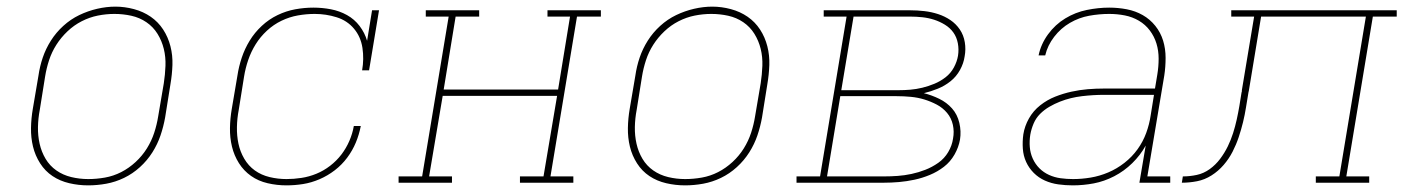

<svg xmlns="http://www.w3.org/2000/svg" viewBox="-20 -551 4240 579"><path d="M246 8Q217 8 189 1.5Q161 -5 138.5 -20Q116 -35 101 -58.5Q86 -82 79.5 -109Q73 -136 73.5 -165Q74 -194 79 -223L96 -323Q100 -351 109 -377.5Q118 -404 133.5 -428.5Q149 -453 171 -473Q193 -493 219 -505.5Q245 -518 273 -524.5Q301 -531 328 -531Q356 -531 384 -523.5Q412 -516 434.5 -500.5Q457 -485 472 -462Q487 -439 494 -411.5Q501 -384 500 -355Q499 -326 494 -297L478 -197Q473 -169 464 -142.5Q455 -116 439.5 -91.5Q424 -67 402 -47Q380 -27 354 -14.5Q328 -2 300.5 3Q273 8 246 8ZM246 -11Q271 -11 296.5 -15.5Q322 -20 345.5 -32Q369 -44 389 -62.5Q409 -81 423 -103.5Q437 -126 445 -150.5Q453 -175 457 -200L474 -300Q478 -326 479 -352.5Q480 -379 474 -403.5Q468 -428 455 -449Q442 -470 421.5 -484Q401 -498 376 -503.5Q351 -509 325 -509Q300 -509 275 -504Q250 -499 226.5 -487Q203 -475 183.5 -456.5Q164 -438 150 -416Q136 -394 128 -369.5Q120 -345 116 -320L100 -220Q95 -194 94.5 -168Q94 -142 99.5 -117.5Q105 -93 117.5 -72Q130 -51 150 -37Q170 -23 195 -17Q220 -11 246 -11Z M844 8Q815 8 787 1.5Q759 -5 737 -20.5Q715 -36 700.5 -59Q686 -82 679.5 -109Q673 -136 673.5 -165Q674 -194 679 -223L696 -323Q700 -350 709 -377Q718 -404 733 -428.5Q748 -453 769.5 -473Q791 -493 817 -505.5Q843 -518 870.5 -523Q898 -528 925 -528Q952 -528 978 -523Q1004 -518 1026.5 -505.5Q1049 -493 1064.5 -472.5Q1080 -452 1087 -428L1102 -520H1123L1093 -339H1072Q1078 -373 1073 -406.5Q1068 -440 1047.5 -464.5Q1027 -489 995 -499Q963 -509 929 -509Q904 -509 878.5 -504.5Q853 -500 829 -488.5Q805 -477 785 -458.5Q765 -440 751 -417.5Q737 -395 728.5 -370Q720 -345 716 -320L700 -220Q695 -194 694.5 -168Q694 -142 699 -118Q704 -94 716.5 -72.5Q729 -51 748.5 -37Q768 -23 793 -17Q818 -11 844 -11Q866 -11 889 -14.5Q912 -18 934 -27Q956 -36 975.5 -51Q995 -66 1009.5 -85Q1024 -104 1033.5 -126Q1043 -148 1047 -171H1068Q1063 -145 1053 -121Q1043 -97 1027 -75.5Q1011 -54 989.5 -37.5Q968 -21 943.5 -10.5Q919 0 894 4Q869 8 844 8Z M1182 0V-19H1253L1333 -501H1264V-520H1425V-501H1354L1318 -281H1663L1699 -501H1631V-520H1792V-501H1720L1640 -19H1709V0H1548V-19H1619L1660 -262H1315L1274 -19H1343V0Z M2046 8Q2017 8 1989 1.5Q1961 -5 1938.5 -20Q1916 -35 1901 -58.5Q1886 -82 1879.5 -109Q1873 -136 1873.5 -165Q1874 -194 1879 -223L1896 -323Q1900 -351 1909 -377.5Q1918 -404 1933.5 -428.5Q1949 -453 1971 -473Q1993 -493 2019 -505.5Q2045 -518 2073 -524.5Q2101 -531 2128 -531Q2156 -531 2184 -523.5Q2212 -516 2234.5 -500.5Q2257 -485 2272 -462Q2287 -439 2294 -411.5Q2301 -384 2300 -355Q2299 -326 2294 -297L2278 -197Q2273 -169 2264 -142.5Q2255 -116 2239.5 -91.5Q2224 -67 2202 -47Q2180 -27 2154 -14.5Q2128 -2 2100.5 3Q2073 8 2046 8ZM2046 -11Q2071 -11 2096.5 -15.5Q2122 -20 2145.5 -32Q2169 -44 2189 -62.5Q2209 -81 2223 -103.5Q2237 -126 2245 -150.5Q2253 -175 2257 -200L2274 -300Q2278 -326 2279 -352.5Q2280 -379 2274 -403.5Q2268 -428 2255 -449Q2242 -470 2221.5 -484Q2201 -498 2176 -503.5Q2151 -509 2125 -509Q2100 -509 2075 -504Q2050 -499 2026.5 -487Q2003 -475 1983.5 -456.5Q1964 -438 1950 -416Q1936 -394 1928 -369.5Q1920 -345 1916 -320L1900 -220Q1895 -194 1894.5 -168Q1894 -142 1899.5 -117.5Q1905 -93 1917.5 -72Q1930 -51 1950 -37Q1970 -23 1995 -17Q2020 -11 2046 -11Z M2382 0V-19H2453L2533 -501H2464V-520H2724Q2746 -520 2767.5 -517.5Q2789 -515 2809 -508.5Q2829 -502 2846 -490.5Q2863 -479 2874.5 -462Q2886 -445 2889.5 -423.5Q2893 -402 2889 -381Q2886 -360 2875 -340Q2864 -320 2846.5 -306Q2829 -292 2808 -283.5Q2787 -275 2766 -270Q2790 -264 2812.5 -253Q2835 -242 2851 -224Q2867 -206 2873 -180.5Q2879 -155 2875 -130Q2871 -107 2858.5 -85Q2846 -63 2826.5 -48Q2807 -33 2784 -23.5Q2761 -14 2737.5 -9Q2714 -4 2691 -2Q2668 0 2645 0ZM2517 -279H2689Q2707 -279 2725 -280.5Q2743 -282 2761.5 -286.5Q2780 -291 2798 -298.5Q2816 -306 2831.5 -318Q2847 -330 2856.5 -347.5Q2866 -365 2869 -383Q2872 -402 2868.5 -420.5Q2865 -439 2855 -453Q2845 -467 2829.5 -476.5Q2814 -486 2797 -491.5Q2780 -497 2761.5 -499Q2743 -501 2724 -501H2554ZM2474 -19H2645Q2666 -19 2687 -20.5Q2708 -22 2729 -26.5Q2750 -31 2770.5 -39Q2791 -47 2809.5 -60Q2828 -73 2839.5 -92.5Q2851 -112 2854 -133Q2858 -154 2853.5 -174.5Q2849 -195 2836 -210.5Q2823 -226 2805 -235.5Q2787 -245 2767.5 -251Q2748 -257 2726.5 -259Q2705 -261 2684 -261H2514Z M3215 8Q3215 8 3215 8Q3215 8 3215 8Q3193 8 3171.5 5Q3150 2 3131 -6.5Q3112 -15 3097.5 -29.5Q3083 -44 3074.5 -62.5Q3066 -81 3064.5 -102.5Q3063 -124 3066 -146Q3070 -171 3083 -194Q3096 -217 3117 -233.5Q3138 -250 3162 -259.5Q3186 -269 3211 -274.5Q3236 -280 3260.5 -282Q3285 -284 3310 -284H3463L3470 -326Q3474 -350 3474 -374Q3474 -398 3467.5 -419.5Q3461 -441 3447.5 -459Q3434 -477 3414.5 -488.5Q3395 -500 3372 -504.5Q3349 -509 3325 -509Q3295 -509 3264.5 -503.5Q3234 -498 3206.5 -482Q3179 -466 3159 -440Q3139 -414 3132 -384H3112Q3119 -418 3140.5 -447.5Q3162 -477 3192.5 -495.5Q3223 -514 3257.5 -521Q3292 -528 3325 -528Q3352 -528 3378 -523Q3404 -518 3426 -505.5Q3448 -493 3464 -473Q3480 -453 3487.5 -428.5Q3495 -404 3495 -376.5Q3495 -349 3491 -323L3440 -19H3509V0H3416L3435 -112Q3419 -83 3394.5 -59Q3370 -35 3340 -19.5Q3310 -4 3278.5 2Q3247 8 3215 8ZM3216 -11Q3242 -11 3269 -15.5Q3296 -20 3322 -31Q3348 -42 3371 -60Q3394 -78 3410.5 -101Q3427 -124 3436.5 -150Q3446 -176 3450 -203L3460 -265H3310Q3293 -265 3276.5 -264Q3260 -263 3243 -261Q3226 -259 3209.5 -255Q3193 -251 3176.5 -244.5Q3160 -238 3144.5 -229Q3129 -220 3116.5 -207.5Q3104 -195 3097 -178.5Q3090 -162 3087 -145Q3084 -126 3085.5 -107.5Q3087 -89 3094.5 -72.5Q3102 -56 3114.5 -43.5Q3127 -31 3143.5 -23.5Q3160 -16 3178.5 -13.5Q3197 -11 3216 -11Z M3544 0 3547 -19Q3568 -19 3589 -23.5Q3610 -28 3628 -41Q3646 -54 3659.5 -72Q3673 -90 3682.5 -109.5Q3692 -129 3698.5 -149.5Q3705 -170 3709.5 -190.5Q3714 -211 3717.5 -231.5Q3721 -252 3724 -272Q3725 -274 3725 -275.5Q3725 -277 3725 -279L3762 -501H3693V-520H4192V-501H4120L4040 -19H4109V0H3948V-19H4019L4099 -501H3783L3746 -277Q3746 -276 3745.5 -275Q3745 -274 3745 -273Q3741 -250 3737.5 -227.5Q3734 -205 3728.5 -182.5Q3723 -160 3715.5 -137.5Q3708 -115 3697 -93.5Q3686 -72 3670 -53.5Q3654 -35 3633.5 -22Q3613 -9 3590 -4.5Q3567 0 3544 0Z"/></svg>

Font: Iosevka Etoile Thin Oblique
Style: Regular
Weight: 100
Italic angle: -9°
Designer: Belleve Invis
Foundry: Belleve Invis
Version: Version 15.5.2; ttfautohint (v1.8.4)